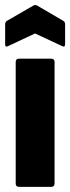

<svg xmlns="http://www.w3.org/2000/svg" viewBox="-25 -726 273 746"><path d="M49 0Q36 0 36 -13V-485Q36 -498 49 -498H174Q187 -498 187 -485V-13Q187 0 174 0ZM9 -548Q-5 -540 -5 -554V-631Q-5 -641 2 -645L104 -704Q111 -709 120 -704L221 -645Q228 -641 228 -631V-554Q228 -540 214 -548L111 -596Z"/></svg>

Font: Sofia Sans Condensed Black
Style: Regular
Weight: 900
Designer: Botio Nikoltchev, Ani Petrova
Foundry: lettersoup
Version: Version 4.101